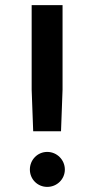

<svg xmlns="http://www.w3.org/2000/svg" viewBox="-20 -720 369 752"><path d="M234 -56C234 -94 203 -125 165 -125C127 -125 97 -94 97 -56C97 -18 127 12 165 12C203 12 234 -18 234 -56ZM104 -700V-369L110 -206H219L225 -369V-700Z"/></svg>

Font: Mint Spirit
Style: Bold
Weight: 700
Designer: HARENDAL Hirwen
Foundry: Arkandis Digital Foundry.
Version: Version 1.004;FFEdit